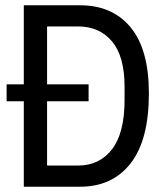

<svg xmlns="http://www.w3.org/2000/svg" viewBox="-20 -706 632 726"><path d="M70 0V-323H5V-387H70V-686H283Q405 -686 474 -602.5Q543 -519 543 -353Q543 -177 474 -88.5Q405 0 283 0ZM158 -80H275Q356 -80 403.5 -141.5Q451 -203 451 -328V-378Q451 -493 403.5 -549.5Q356 -606 275 -606H158V-387H315V-323H158Z"/></svg>

Font: Archivo Narrow
Style: Regular
Weight: 400
Designer: Hector Gatti
Foundry: Omnibus-Type
Version: Version 3.002